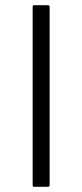

<svg xmlns="http://www.w3.org/2000/svg" viewBox="-20 -795 315 735"><path d="M111 -80Q105 -80 105 -86V-769Q105 -775 111 -775H164Q170 -775 170 -769V-86Q170 -80 164 -80Z"/></svg>

Font: Gowun Dodum
Style: Regular
Weight: 400
Designer: Yanghee Ryu
Foundry: Yanghee Ryu
Version: Version 2.000